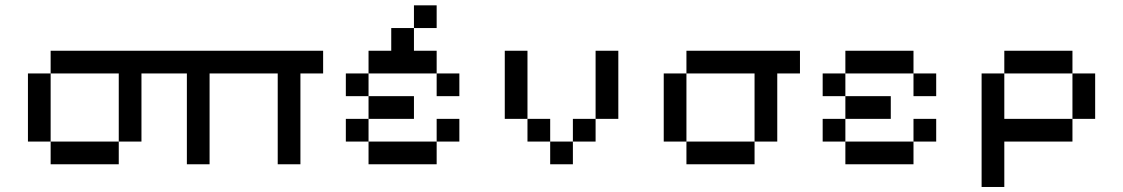

<svg xmlns="http://www.w3.org/2000/svg" viewBox="-20 -628 4293 734"><path d="M173.6 -347.2V-434H607.6V-347.2H520.8V-86.8H434V-347.2ZM434 -86.8V0H173.6V-86.8ZM173.6 -86.8H86.8V-347.2H173.6Z M694.4 0V-347.2H607.6V-434H1215.3V-347.2H1128.5V0H1041.7V-347.2H781.2V0Z M1388.9 -260.4H1302.1V-347.2H1388.9ZM1649.3 -86.8V-173.6H1736.1V-86.8ZM1562.5 -520.8V-607.6H1649.3V-520.8ZM1649.3 -347.2H1736.1V-260.4H1649.3ZM1649.3 -347.2H1388.9V-434H1475.7V-520.8H1562.5V-434H1649.3ZM1388.9 -86.8H1649.3V0H1388.9ZM1388.9 -86.8H1302.1V-173.6H1388.9ZM1388.9 -260.4H1562.5V-173.6H1388.9Z M2083.3 -86.8H1996.5V-173.6H2083.3ZM2170.1 -173.6H2256.9V-86.8H2170.1ZM2256.9 -173.6V-434H2343.8V-173.6ZM1996.5 -173.6H1909.7V-434H1996.5ZM2083.3 -86.8H2170.1V0H2083.3Z M2604.2 -347.2V-434H3038.2V-347.2H2951.4V-86.8H2864.6V-347.2ZM2864.6 -86.8V0H2604.2V-86.8ZM2604.2 -86.8H2517.4V-347.2H2604.2Z M3472.2 -347.2H3211.8V-434H3472.2ZM3472.2 -347.2H3559V-260.4H3472.2ZM3211.8 -347.2V-260.4H3125V-347.2ZM3211.8 -260.4H3385.4V-173.6H3211.8ZM3211.8 -173.6V-86.8H3125V-173.6ZM3211.8 -86.8H3472.2V0H3211.8ZM3472.2 -86.8V-173.6H3559V-86.8Z M4079.9 -173.6V-86.8H3819.4V86.8H3732.6V-347.2H3819.4V-173.6ZM3819.4 -347.2V-434H4079.9V-347.2ZM4079.9 -347.2H4166.7V-173.6H4079.9Z"/></svg>

Font: 8-bit Operator+ 8
Style: Regular
Weight: 400
Designer: GrandChaos9000
Version: Version 1.3.0 - August 1, 2014